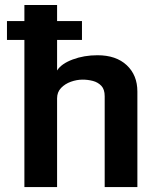

<svg xmlns="http://www.w3.org/2000/svg" viewBox="-20 -760 652 780"><path d="M8.3 -597.7V-674.3H79.1V-739.7H211.9V-674.3H313V-597.7H211.9V-473.6Q229 -501 275.1 -518.3Q321.3 -535.6 376 -535.6Q451.7 -535.6 494.9 -495.1Q538.1 -454.6 538.1 -388.2V0H405.3V-369.1Q405.3 -397 391.6 -411.4Q377.9 -425.8 357.4 -431.2Q336.9 -436.5 315.9 -436.5Q292 -436.5 268.1 -428Q244.1 -419.4 228 -402.6Q211.9 -385.7 211.9 -360.4V0H79.1V-597.7Z"/></svg>

Font: Monda
Style: Bold
Weight: 700
Designer: Vernon Adams
Foundry: Vernon Adams
Version: Version 2.100; ttfautohint (v1.8.3)